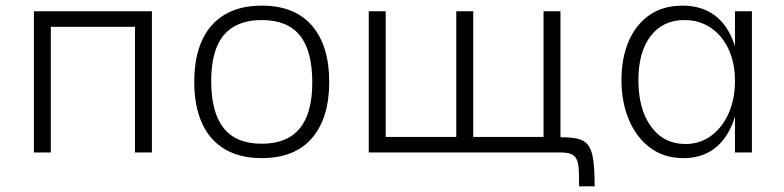

<svg xmlns="http://www.w3.org/2000/svg" viewBox="-20 -540 2776 680"><path d="M100 -500H518V0H458V-445H160V0H100Z M907 20Q829 20 775.5 -12Q722 -44 695 -104.5Q668 -165 668 -250Q668 -336 695 -396Q722 -456 775.5 -488Q829 -520 907 -520Q1024 -520 1085 -449Q1146 -378 1146 -250Q1146 -122 1085 -51Q1024 20 907 20ZM907 -31Q997 -31 1041.5 -85Q1086 -139 1086 -248Q1086 -360 1042 -414.5Q998 -469 907 -469Q818 -469 773 -416Q728 -363 728 -253Q728 -142 772 -86.5Q816 -31 907 -31Z M1286 -500H1346V-55H1596V-500H1656V-55H1905V-500H1965V-54Q2003 -54 2026.5 -48.5Q2050 -43 2063 -26Q2076 -9 2081 26Q2086 61 2086 120H2031Q2031 87 2030 64Q2029 41 2023.5 27Q2018 13 2004.5 6.5Q1991 0 1965 0H1286Z M2401 20Q2332 20 2283 -16.5Q2234 -53 2207.5 -115.5Q2181 -178 2181 -257Q2181 -334 2206.5 -393.5Q2232 -453 2280 -486.5Q2328 -520 2397 -520Q2494 -520 2546.5 -450Q2599 -380 2599 -252Q2599 -124 2547 -52Q2495 20 2401 20ZM2407 -30Q2459 -30 2498.5 -59Q2538 -88 2560.5 -138.5Q2583 -189 2583 -253Q2583 -317 2560.5 -365.5Q2538 -414 2497.5 -441.5Q2457 -469 2404 -469Q2328 -469 2284.5 -412.5Q2241 -356 2241 -256Q2241 -153 2286 -91.5Q2331 -30 2407 -30ZM2583 0V-500H2643V0Z"/></svg>

Font: Moderustic Light
Style: Regular
Weight: 300
Designer: Tural Alisoy
Foundry: TAFT Foundry
Version: Version 2.120